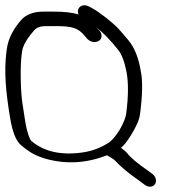

<svg xmlns="http://www.w3.org/2000/svg" viewBox="-25 -667 670 728"><path d="M175.3 -623H140.2C103.5 -623 73.9 -612.6 55.5 -591.4C30.7 -562.1 6.4 -527.5 0.1 -476.6C-10.8 -396.6 -2.7 -316.4 13.2 -221.1C21.9 -169 34.1 -132.6 57.4 -114.2C83.7 -93.3 102.4 -78.6 148.8 -64.8C226 -43.5 302.6 -47.9 380.7 -78.2C380.7 -78.2 381.3 -77.7 383.1 -76.7L396.8 -68.8C402.9 -65.5 406.7 -62.7 412.8 -56.6C433.8 -33.4 465.9 -7.3 507 21.1L524.1 34C539.8 45.6 556.1 41.3 562.9 30.9C569.5 20.5 567.4 3.1 552.3 -8L535.1 -20.6C495.8 -47.4 470 -69.6 456.9 -86.7L456.3 -87.4L455.7 -88C449.8 -94 444.7 -98.4 433.8 -106.5C445.5 -116.2 458.4 -132.7 472.4 -155.6C492.2 -187.9 503.8 -214.3 506.2 -236.1C515.5 -307 516.5 -361.8 508.5 -399.2C500.5 -446.6 485.8 -485.1 462.6 -513.5C449 -530 436.5 -544.7 424.8 -557.4C403.7 -580.5 352.9 -620.6 324.3 -635.9L314.7 -641.2C295.7 -652.1 279.5 -646.3 273.1 -634.9C269.8 -628.8 269.1 -620.3 272.5 -612C249.3 -619.8 217.2 -623 175.3 -623ZM423.9 -476.8C436.1 -461.4 447.2 -433.6 454.8 -393.7C462.2 -354.8 462 -302.2 453.6 -236.5C451.8 -222 443.7 -201 428.8 -174.9C412.2 -148.7 398.1 -132.9 388.7 -127.1C359.1 -107.6 327.6 -95.4 293.6 -89.8C207.8 -76.4 141.7 -91.7 93.1 -133.3C88.9 -137 78.2 -160.8 70.8 -205.4L58.7 -284.1C51.7 -342.5 50.4 -453.4 62.8 -488.2C69 -505.4 82.3 -527.2 105.3 -552.8C114.1 -562.6 127.9 -568 149.4 -568H184.5C248.3 -568 270.8 -561.8 296.3 -530.9L306.2 -519.4L306.6 -519C321.2 -504.3 341.3 -505.1 351.8 -513.5C361.3 -521.2 364.1 -536.3 352.6 -550.1L352.2 -550.5L341.5 -561.6C341.3 -561.8 340.4 -562.9 339.9 -563.4C367.8 -542 395.3 -513.1 423.9 -476.8Z"/></svg>

Font: MewTooHand
Style: BdLta
Weight: 400
Designer: Mew Too, Robert Jablonski
Version: Version 0.77